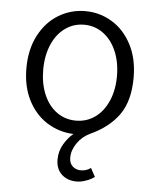

<svg xmlns="http://www.w3.org/2000/svg" viewBox="-51 -540 641 789"><g transform="rotate(5 269.5 -145.5)"><path d="M48.3 -240.7Q48.3 -318.8 78.6 -376.7Q108.9 -434.6 159.4 -465.1Q210 -495.6 269.5 -495.6Q329.1 -495.6 379.6 -465.1Q430.2 -434.6 460.4 -376.7Q490.7 -318.8 490.7 -240.7Q490.7 -144.5 450 -87.2Q409.2 -29.8 332.5 4.9Q299.8 20.5 279.8 49.8Q259.8 79.1 259.8 109.4Q259.8 132.8 273.7 145.3Q287.6 157.7 307.1 157.7Q319.3 157.7 329.1 154.5Q338.9 151.4 348.6 144.5L367.7 179.7Q354.5 189.9 333.5 197.5Q312.5 205.1 294.4 205.1Q256.8 205.1 232.7 183.1Q208.5 161.1 208.5 121.6Q208.5 87.4 225.8 57.9Q243.2 28.3 264.6 11.7Q204.6 9.3 155.3 -21.7Q106 -52.7 77.1 -109.1Q48.3 -165.5 48.3 -240.7ZM421.9 -240.7Q421.9 -298.8 402.3 -344Q382.8 -389.2 348.1 -414.3Q313.5 -439.5 269.5 -439.5Q225.6 -439.5 190.9 -414.3Q156.2 -389.2 137 -344Q117.7 -298.8 117.7 -240.7Q117.7 -183.1 137 -138.2Q156.2 -93.3 190.9 -68.6Q225.6 -43.9 269.5 -43.9Q313.5 -43.9 348.1 -68.6Q382.8 -93.3 402.3 -138.2Q421.9 -183.1 421.9 -240.7Z"/></g></svg>

Font: Varta
Style: Light
Weight: 300
Designer: Joana Correia, Viktoriya Grabowska, Eben Sorkin
Foundry: Sorkin Type
Version: Version 1.002; ttfautohint (v1.3) -l 8 -r 24 -G 200 -x 12 -H